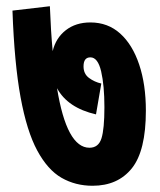

<svg xmlns="http://www.w3.org/2000/svg" viewBox="-20 -627 514 616"><path d="M448 -272Q448 -143 403 -87Q358 -31 277 -31Q222 -31 177.5 -56.5Q133 -82 99.5 -144Q66 -206 46 -315Q26 -424 20 -593L140 -607Q143 -528 149 -463Q159 -505 191 -530Q223 -555 270 -555Q326 -555 365.5 -519.5Q405 -484 426.5 -420Q448 -356 448 -272ZM288 -260Q197 -281 163 -344Q194 -153 267 -153Q296 -153 305.5 -183Q315 -213 315 -283Q315 -353 304.5 -398Q294 -443 270 -443Q248 -443 248 -414Q248 -390 265.5 -377Q283 -364 305 -359Z"/></svg>

Font: Noto Sans ExtraCondensed ExtraBold
Style: Italic
Weight: 800
Width: 2
Italic angle: -12°
Designer: Monotype Design Team
Foundry: Monotype Imaging Inc.
Version: Version 2.013; ttfautohint (v1.8.4.7-5d5b)